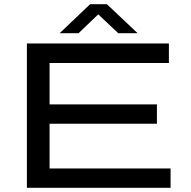

<svg xmlns="http://www.w3.org/2000/svg" viewBox="-20 -894 909 914"><path d="M108 0V-687H784V-594H216V-397H727V-305H216V-92H792V0ZM264 -736 409 -874H489L635 -736H543L424 -848H471L354 -736Z"/></svg>

Font: Archivo Expanded
Style: Regular
Weight: 400
Width: 7
Designer: Hector Gatti
Foundry: Omnibus-Type
Version: Version 2.001